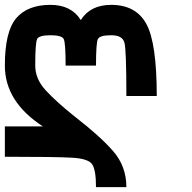

<svg xmlns="http://www.w3.org/2000/svg" viewBox="-20 -645 790 790"><path d="M187.5 -625Q273.4 -625 312.5 -562.5Q351.6 -625 437.5 -625Q539.1 -625 582 -546.9Q625 -468.8 625 -250H500Q500 -437.5 492.2 -468.8Q484.4 -500 437.5 -500Q390.6 -500 382.8 -484.4Q375 -468.8 375 -375H250Q250 -468.8 242.2 -484.4Q234.4 -500 187.5 -500Q140.6 -500 132.8 -484.4Q125 -468.8 125 -375Q125 -320.3 168 -273.4Q210.9 -226.6 289.1 -164.1Q390.6 -85.9 445.3 -23.4Q500 39.1 500 125H375Q375 54.7 359.4 31.2Q343.8 7.8 277.3 3.9Q210.9 0 0 0V-125H156.2Q0 -226.6 0 -375Q0 -515.6 46.9 -570.3Q93.8 -625 187.5 -625Z"/></svg>

Font: CraftyPE
Style: Regular
Weight: 400
Designer: Erek Butcher
Foundry: Haunted Coop
Version: Version 0.018;April 4, 2024;FontCreator 15.0.0.2962 64-bit